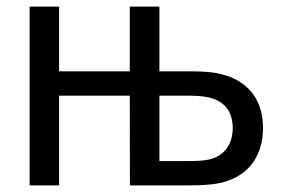

<svg xmlns="http://www.w3.org/2000/svg" viewBox="-20 -560 854 580"><path d="M158.5 0V-271H372L372.5 0H549C570 0 610 0 643.5 -7C718 -22.5 774.5 -76.5 774.5 -173.5C774.5 -275 711.5 -325 634.5 -339C604.5 -344.5 573.5 -344.5 544 -344.5H461.5V-540H372V-344.5H158.5V-540H69.5V0ZM461.5 -271H550.5C563.5 -271 589.5 -270.5 611.5 -265.5C653 -256 683 -227.5 683 -173.5C683 -116 649.5 -88.5 617 -79.5C596 -74 572 -73.5 550.5 -73.5H461.5Z"/></svg>

Font: Hauora Medium
Style: Regular
Weight: 500
Designer: Wayne Shih
Foundry: WCYS
Version: Version 1.001;hotconv 1.0.109;makeotfexe 2.5.65596